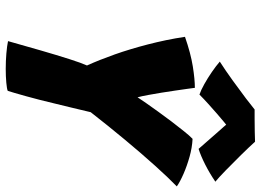

<svg xmlns="http://www.w3.org/2000/svg" viewBox="-140 -772 910 670"><g transform="rotate(90 315.0 -437.0)"><path d="M208.5 -285.5Q199 -306.5 189.2 -331Q179.5 -355.5 170 -382.2Q160.5 -409 151.8 -438Q143 -467 135 -498Q127 -529 120.2 -561.5Q113.5 -594 108.5 -627.5Q166 -647.5 211.5 -654.8Q257 -662 286.5 -662Q287.5 -653 290.2 -634.5Q293 -616 296.2 -592.8Q299.5 -569.5 303.5 -545.2Q307.5 -521 311.5 -499Q315.5 -477 319.5 -462Q326.5 -473 339.8 -492Q353 -511 369.8 -534.2Q386.5 -557.5 404.2 -580.8Q422 -604 437.8 -623.8Q453.5 -643.5 464.5 -654Q495 -652.5 527 -643.5Q559 -634.5 586.5 -622.5Q614 -610.5 630.5 -599Q600 -569.5 557.5 -522.2Q515 -475 467 -417.2Q419 -359.5 371.5 -298.5Q364.5 -268 356 -233.5Q347.5 -199 340.2 -168.5Q333 -138 328 -119Q322.5 -97 315.8 -73.2Q309 -49.5 304 -31.8Q299 -14 297 -9Q290.5 -6 268.5 -4Q246.5 -2 220.5 -2Q193 -2 166.5 -4.2Q140 -6.5 123.5 -10Q140 -68.5 156.2 -124.8Q172.5 -181 186.2 -224Q200 -267 208.5 -285.5ZM474.5 -872Q493.5 -851 521 -823Q548.5 -795 574.2 -770Q600 -745 614 -733.5Q585.5 -714 554.5 -698.2Q523.5 -682.5 499.5 -675Q486.5 -690 472.2 -706.2Q458 -722.5 444.8 -737.5Q431.5 -752.5 422 -763.2Q412.5 -774 409 -778.5H424Q418.5 -774 405.8 -763.8Q393 -753.5 376.8 -739.2Q360.5 -725 343 -709.2Q325.5 -693.5 310 -678Q295 -683 273.5 -695Q252 -707 231 -721.5Q210 -736 195 -749Q225.5 -768.5 260.5 -793.8Q295.5 -819 323.8 -840.5Q352 -862 362 -870.5Q371.5 -870.5 394 -870.5Q416.5 -870.5 439.8 -871Q463 -871.5 474.5 -872Z"/></g></svg>

Font: Grandstander Thin ExtraBold
Style: Italic
Weight: 800
Italic angle: -15°
Version: Version 1.200